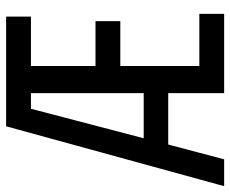

<svg xmlns="http://www.w3.org/2000/svg" viewBox="-84 -686 769 642"><g transform="rotate(-90 301.0 -364.5)"><path d="M200.2 -729H566.9V-646H401.9V-430.2H551.8V-347.2H401.9V-83H576.2V0H311V-187H139.2L89.8 0H0ZM311 -269V-646H258.8L160.2 -269Z"/></g></svg>

Font: Hack
Style: Regular
Weight: 400
Monospace: yes
Designer: Christopher Simpkins
Foundry: Christopher Simpkins
Version: Version 2.019; ttfautohint (v1.4.1) -l 4 -r 80 -G 350 -x 0 -